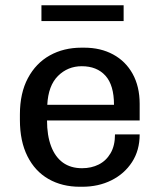

<svg xmlns="http://www.w3.org/2000/svg" viewBox="-20 -703 611 733"><path d="M285 10Q217 10 165.2 -19.6Q113.5 -49.2 84.8 -106.5Q56 -163.8 56 -245V-266Q56 -347.5 86.5 -404.6Q117 -461.8 170 -491.4Q223 -521 291 -521H301.8Q364 -521 411.9 -495.1Q459.8 -469.2 486.5 -420.9Q513.2 -372.5 513.2 -306.5V-243.2H159.5Q159.5 -186 175 -144.9Q190.5 -103.8 220.2 -82.2Q250 -60.8 293.2 -60.8Q328.8 -60.8 357 -75Q385.2 -89.2 402.1 -118Q419 -146.8 419 -189.8H513.2Q513.2 -129 484 -84.1Q454.8 -39.2 405.2 -14.6Q355.8 10 293.8 10ZM160.5 -302.8H415.2Q415.2 -378 382.5 -414.1Q349.8 -450.2 292.2 -450.2Q238.8 -450.2 201.5 -413.2Q164.2 -376.2 160.5 -302.8ZM138.2 -622.5V-683H452V-622.5Z"/></svg>

Font: Chivo Medium
Style: Regular
Weight: 500
Designer: Hector Gatti
Foundry: Omnibus-Type
Version: Version 2.002